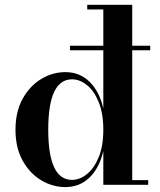

<svg xmlns="http://www.w3.org/2000/svg" viewBox="-20 -770 666 800"><path d="M252 9.5Q199 9.5 151.5 -19Q104 -47.5 74.2 -101Q44.5 -154.5 44.5 -229.5Q44.5 -304.5 74.2 -358.2Q104 -412 151.5 -440.8Q199 -469.5 252 -469.5Q312.5 -469.5 353.5 -429Q394.5 -388.5 410.5 -318V-560.5H271.5V-579.5H410.5V-730.5H343.5V-750H531V-579.5H606V-560.5H531V-19.5H597.5V0H410.5V-141Q394.5 -71 353.5 -30.8Q312.5 9.5 252 9.5ZM280 -20.5Q312.5 -20.5 342.5 -44.8Q372.5 -69 391.5 -115.5Q410.5 -162 410.5 -229.5Q410.5 -297 391.5 -344Q372.5 -391 342.5 -415.2Q312.5 -439.5 280 -439.5Q181 -439.5 181 -229.5Q181 -20.5 280 -20.5Z"/></svg>

Font: Bodoni Moda SemiBold
Style: Regular
Weight: 600
Designer: Owen Earl
Foundry: indestructible type
Version: Version 2.005; ttfautohint (v1.8.4.7-5d5b)